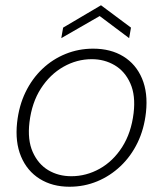

<svg xmlns="http://www.w3.org/2000/svg" viewBox="-20 -698 620 730"><path d="M244 12Q179 12 131 -18Q83 -48 60 -103Q37 -158 45 -232Q52 -296 77 -347.5Q102 -399 141 -436Q180 -473 229.5 -493Q279 -513 334 -513Q401 -513 449 -483.5Q497 -454 520 -399.5Q543 -345 535 -271Q528 -207 503 -155.5Q478 -104 438.5 -66.5Q399 -29 349.5 -8.5Q300 12 244 12ZM251 -28Q308 -28 359 -56.5Q410 -85 444.5 -139Q479 -193 488 -268Q496 -335 475.5 -381Q455 -427 416 -450Q377 -473 329 -473Q272 -473 221 -444Q170 -415 135.5 -361.5Q101 -308 92 -233Q84 -166 104.5 -120Q125 -74 163.5 -51Q202 -28 251 -28ZM213 -553 220 -593 364 -678 478 -593 471 -553 359 -637Z"/></svg>

Font: DM Sans 17pt ExtraLight
Style: Italic
Weight: 250
Italic angle: -10°
Version: Version 4.004;gftools[0.9.30]